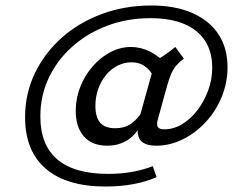

<svg xmlns="http://www.w3.org/2000/svg" viewBox="-20 -559 923 709"><path d="M370.2 129.8Q225.8 129.8 149.2 64.1Q72.6 -1.6 72.6 -125.8Q72.6 -212.9 108.5 -287.9Q144.4 -362.9 207.7 -419.4Q271 -475.8 356 -507.3Q441.1 -538.7 538.7 -538.7Q626.6 -538.7 689.5 -511.3Q752.4 -483.9 786.3 -433.1Q820.2 -382.3 820.2 -310.5Q820.2 -254 798.8 -201.6Q777.4 -149.2 740.3 -108.9Q703.2 -68.5 655.6 -44.8Q608.1 -21 556.5 -21Q525 -21 508.1 -32.3Q491.1 -43.5 488.7 -68.5Q486.3 -93.5 497.6 -133.9L553.2 -333.9Q570.2 -343.5 588.3 -356Q606.5 -368.5 627.4 -385.5L658.9 -342.7Q642.7 -330.6 631.9 -318.1Q621 -305.6 612.9 -287.9Q604.8 -270.2 596.8 -241.1L562.9 -118.5Q557.3 -98.4 562.9 -89.9Q568.5 -81.5 587.1 -81.5Q621 -81.5 652.4 -100.4Q683.9 -119.4 708.9 -152Q733.9 -184.7 748.8 -225.4Q763.7 -266.1 763.7 -308.9Q763.7 -367.7 737.1 -408.5Q710.5 -449.2 659.7 -470.6Q608.9 -491.9 535.5 -491.9Q450 -491.9 376.2 -464.1Q302.4 -436.3 246.8 -386.7Q191.1 -337.1 160.1 -271.4Q129 -205.6 129 -129Q129 -23.4 191.9 29.8Q254.8 83.1 379.8 83.1Q425 83.1 464.9 76.2Q504.8 69.4 544.4 54.8L558.1 95.2Q520.2 112.1 471.8 121Q423.4 129.8 370.2 129.8ZM375.8 -21Q319.4 -21 289.1 -56Q258.9 -91.1 259.7 -153.2Q260.5 -199.2 277.4 -240.7Q294.4 -282.3 323 -314.9Q351.6 -347.6 387.9 -366.5Q424.2 -385.5 463.7 -385.5Q500 -385.5 533.9 -368.5Q567.7 -351.6 599.2 -317.7L546.8 -276.6Q533.1 -302.4 512.9 -315.7Q492.7 -329 466.1 -329Q438.7 -329 414.1 -316.5Q389.5 -304 371.4 -281.9Q353.2 -259.7 342.7 -230.6Q332.3 -201.6 332.3 -168.5Q332.3 -125.8 350 -105.6Q367.7 -85.5 405.6 -85.5Q437.9 -85.5 460.9 -100Q483.9 -114.5 505.6 -146.8L502.4 -102.4Q483.9 -62.9 451.2 -41.9Q418.5 -21 375.8 -21Z"/></svg>

Font: Playfair 5pt SemiExpanded Light
Style: Regular
Weight: 300
Width: 6
Designer: Claus Eggers Sørensen
Foundry: Claus Eggers Sørensen
Version: Version 2.203